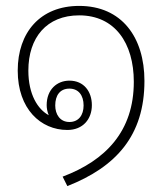

<svg xmlns="http://www.w3.org/2000/svg" viewBox="-20 -538 551 650"><path d="M208 92C373 27 469 -79 469 -264C469 -412 392 -518 248 -518C116 -518 40 -428 40 -299C40 -169 118 -98 208 -98C261 -98 291 -135 291 -182C291 -228 264 -265 215 -265C173 -265 138 -235 138 -182C138 -172 140 -160 145 -148C108 -168 76 -218 76 -299C76 -411 138 -486 248 -486C369 -486 433 -392 433 -261C433 -94 338 5 192 60ZM215 -125C183 -125 167 -151 167 -181C167 -215 183 -238 215 -238C246 -238 263 -215 263 -181C263 -148 246 -125 215 -125Z"/></svg>

Font: Noto Sans Thai Looped SemiCondensed ExtraLight
Style: Regular
Weight: 200
Width: 4
Designer: Sasikarn Vongin, Ben Mitchell
Foundry: The Fontpad Ltd
Version: Version 1.001